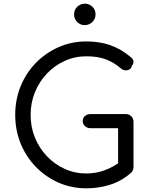

<svg xmlns="http://www.w3.org/2000/svg" viewBox="-20 -1017 813 1047"><path d="M451 10Q370 10 299.5 -21Q229 -52 175.5 -107Q122 -162 92.5 -234.5Q63 -307 63 -391Q63 -474 92.5 -546.5Q122 -619 175 -673.5Q228 -728 298.5 -759.5Q369 -791 451 -791Q524 -791 582 -770.5Q640 -750 695 -704Q704 -697 706.5 -688.5Q709 -680 707 -672Q705 -664 699 -659Q698 -647 688 -640Q678 -633 664.5 -633.5Q651 -634 639 -644Q601 -677 557 -693.5Q513 -710 451 -710Q388 -710 333 -685Q278 -660 236 -616Q194 -572 170.5 -514Q147 -456 147 -391Q147 -324 170.5 -266.5Q194 -209 236 -165Q278 -121 333 -96Q388 -71 451 -71Q504 -71 552 -89Q600 -107 643 -140Q657 -151 672 -149Q687 -147 697.5 -136Q708 -125 708 -107Q708 -99 705.5 -91.5Q703 -84 696 -76Q644 -30 581.5 -10Q519 10 451 10ZM708 -107 624 -125V-318H474Q456 -318 443.5 -329Q431 -340 431 -357Q431 -374 443.5 -384.5Q456 -395 474 -395H665Q684 -395 696 -383Q708 -371 708 -352ZM442 -880Q418 -880 401 -897Q384 -914 384 -939Q384 -964 401.5 -980.5Q419 -997 443 -997Q466 -997 483.5 -980.5Q501 -964 501 -939Q501 -914 483.5 -897Q466 -880 442 -880Z"/></svg>

Font: Comfortaa Medium
Style: Regular
Weight: 500
Designer: Johan Aakerlund
Foundry: Johan Aakerlund
Version: Version 3.104; ttfautohint (v1.8.1.43-b0c9)